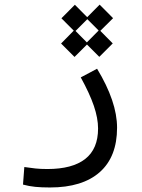

<svg xmlns="http://www.w3.org/2000/svg" viewBox="-20 -598 626 844"><path d="M199.7 226.1Q162.6 226.1 135.3 223.4Q107.9 220.7 81.1 213.4L86.9 136.2Q114.3 140.1 136 142.6Q157.7 145 188.5 145Q297.9 145 354.5 100.8Q411.1 56.6 411.1 -33.2Q411.1 -78.1 392.6 -132.6Q374 -187 335 -257.8L406.7 -295.9Q494.6 -150.9 494.6 -36.6Q494.6 91.3 418.5 158.7Q342.3 226.1 199.7 226.1ZM307.6 -347.7 248.5 -406.7 304.2 -463.4 250 -517.6 309.1 -577.1 363.3 -522.5 418 -577.6 477.1 -518.1 420.9 -462.4 475.6 -407.2 416.5 -348.1 362.3 -402.3ZM361.8 -411.6 413.6 -463.9 363.8 -513.7 312 -461.9Z"/></svg>

Font: Cascadia Code NF SemiLight
Style: Regular
Weight: 350
Monospace: yes
Designer: Aaron Bell
Foundry: Saja Typeworks
Version: Version 2404.023; ttfautohint (v1.8.4)